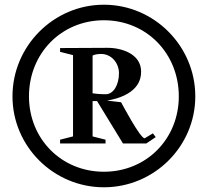

<svg xmlns="http://www.w3.org/2000/svg" viewBox="-20 -758 884 815"><path d="M421 37C634 37 809 -136 809 -349C809 -563 634 -738 421 -738C208 -738 33 -563 33 -349C33 -136 208 37 421 37ZM421 -29C240 -29 103 -169 103 -349C103 -531 240 -672 421 -672C602 -672 739 -531 739 -349C739 -169 602 -29 421 -29ZM235 -149H428V-165L373 -179V-329H392L502 -149H601L641 -176L629 -192L594 -171C575 -171 499 -315 494 -324L434 -331C478 -338 580 -364 579 -454C579 -531 493 -556 433 -555L235 -554V-538L290 -524V-179L235 -165ZM373 -362V-522C379 -526 394 -529 409 -529C452 -529 485 -492 485 -447C485 -397 461 -358 429 -358C407 -358 383 -360 373 -362Z"/></svg>

Font: Mazius Display
Style: Bold
Weight: 700
Designer: Alberto Casagrande & Collletttivo
Foundry: Collletttivo
Version: Version 2.000;Glyphs 3.2 (3221)